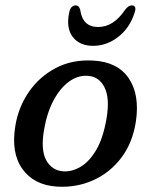

<svg xmlns="http://www.w3.org/2000/svg" viewBox="-20 -698 572 729"><path d="M334 -468Q426.5 -463 468.8 -400.8Q511 -338.5 496 -237Q483.5 -155 439.8 -98Q396 -41 332.5 -13Q269 15 196.5 10.5Q109 5 65 -56.5Q21 -118 38.5 -221.5Q50 -291 89.2 -348.5Q128.5 -406 190.8 -439.2Q253 -472.5 334 -468ZM219.5 -47.5Q251.5 -45 284.8 -64Q318 -83 344.8 -127.8Q371.5 -172.5 384.5 -248Q397.5 -325 377 -366Q356.5 -407 314.5 -410Q277 -413 243 -388.8Q209 -364.5 183.8 -317.8Q158.5 -271 147.5 -206.5Q134 -129.5 155.2 -90.2Q176.5 -51 219.5 -47.5ZM352.5 -595.5Q411.5 -595.5 455 -661Q468 -677.5 480 -677.5Q500.5 -677.5 491 -649.5Q472.5 -591.5 428.8 -557.8Q385 -524 333.5 -524Q282 -524 256.2 -557.8Q230.5 -591.5 242.5 -649.5Q247.5 -677.5 268 -677.5Q280 -677.5 284.5 -661Q293.5 -595.5 352.5 -595.5Z"/></svg>

Font: Fraunces 9pt SuperSoft
Style: Italic
Weight: 400
Italic angle: -16°
Version: Version 1.000;[b76b70a41]